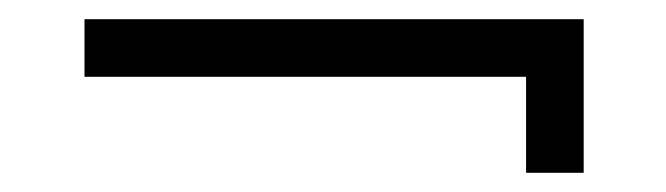

<svg xmlns="http://www.w3.org/2000/svg" viewBox="-20 -310 694 200"><path d="M528 -130V-230H68V-290H588V-130Z"/></svg>

Font: El Messiri
Style: Regular
Weight: 400
Designer: Mohamed Gaber
Foundry: Kief Type Foundry
Version: Version 2.020